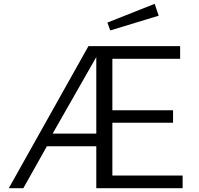

<svg xmlns="http://www.w3.org/2000/svg" viewBox="-20 -983 1038 1003"><path d="M567 -66V-342H884V-407H567V-676H921V-742H442L26 0H102L225 -219H483V0H934V-66ZM541 -865 556 -824 809 -901 788 -963ZM255 -285 483 -685V-285Z"/></svg>

Font: Cheyenne Sans Light
Style: Regular
Weight: 300
Designer: The Public Sans project authors (U.S. Web Design System), Libre Franklin designed by Pablo Impallari and Rodrigo Fuenzal
Foundry: The Cheyenne Sans Project Authors
Version: Version 2.007